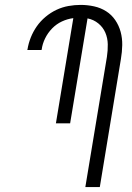

<svg xmlns="http://www.w3.org/2000/svg" viewBox="-20 -763 540 783"><path d="M328 0 416 -531Q420 -557 419.5 -582.5Q419 -608 409.5 -630Q400 -652 381 -667.5Q362 -683 337 -688L266 -260H208L279 -689Q255 -686 232.5 -675.5Q210 -665 192.5 -647Q175 -629 164 -606.5Q153 -584 150 -561L149 -559H91L92 -561Q96 -586 105.5 -610Q115 -634 130 -655.5Q145 -677 166 -694.5Q187 -712 210.5 -723Q234 -734 259 -738.5Q284 -743 309 -743Q337 -743 364 -737Q391 -731 413 -717Q435 -703 450 -681Q465 -659 472 -633Q479 -607 478.5 -579Q478 -551 473 -522L387 0Z"/></svg>

Font: Iosevka Light Oblique
Style: Regular
Weight: 300
Italic angle: -9°
Monospace: yes
Designer: Belleve Invis
Foundry: Belleve Invis
Version: Version 32.5.0; ttfautohint (v1.8.4)